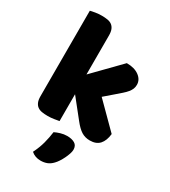

<svg xmlns="http://www.w3.org/2000/svg" viewBox="-219 -766 996 1127"><g transform="rotate(30 278.5 -202.5)"><path d="M527 -88Q522 -41 499.5 -16Q477 9 434 9Q402 9 377 -6.5Q352 -22 323 -59L224 -183V-1Q213 1 191.5 4.5Q170 8 148 8Q126 8 108.5 5Q91 2 79 -7Q67 -16 60.5 -31.5Q54 -47 54 -72V-651Q65 -654 86.5 -657.5Q108 -661 130 -661Q152 -661 169.5 -658Q187 -655 199 -646Q211 -637 217.5 -621.5Q224 -606 224 -581V-317L396 -493Q448 -493 479.5 -470Q511 -447 511 -412Q511 -397 506 -384.5Q501 -372 490.5 -359Q480 -346 463.5 -331.5Q447 -317 425 -298L367 -248ZM322 223Q305 241 285.5 248.5Q266 256 243 256Q205 256 179 233Q200 191 210.5 151.5Q221 112 226 73Q242 65 263.5 58.5Q285 52 307 52Q339 52 359 64Q379 76 379 104Q379 116 373.5 132.5Q368 149 360 165.5Q352 182 342 197.5Q332 213 322 223Z"/></g></svg>

Font: Baloo Thambi
Style: Regular
Weight: 400
Designer: Aadarsh Rajan and Ek Type
Foundry: Ek Type
Version: Version 1.443;PS 1.000;hotconv 16.6.51;makeotf.lib2.5.65220;